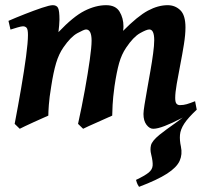

<svg xmlns="http://www.w3.org/2000/svg" viewBox="-20 -477 812 741"><path d="M732.9 -86.4 739.3 -53.7Q710 -36.1 677.2 -19Q644.5 -2 616.2 9Q587.9 20 571.3 20Q557.1 20 545.4 4.6Q533.7 -10.7 533.7 -37.1Q533.7 -47.4 537.8 -73.2Q542 -99.1 548.1 -133.3Q554.2 -167.5 560.5 -203.6Q566.9 -239.7 571 -271Q575.2 -302.2 575.2 -321.8Q575.2 -363.3 556.2 -363.3Q545.9 -363.3 520.3 -348.9Q494.6 -334.5 466.8 -293Q449.2 -267.1 439.7 -233.4Q430.2 -199.7 421.9 -144Q416 -100.1 414.6 -72.5Q413.1 -44.9 413.1 -30.8Q406.2 -27.8 390.6 -20.8Q375 -13.7 356.7 -5.6Q338.4 2.4 322.8 9.5Q307.1 16.6 300.8 20L281.2 1Q295.9 -65.4 307.6 -130.1Q319.3 -194.8 326.4 -245.4Q333.5 -295.9 333.5 -319.8Q333.5 -363.3 312 -363.3Q304.7 -363.3 278.8 -349.1Q252.9 -335 224.6 -293.9Q207 -268.6 196.5 -233.4Q186 -198.2 177.7 -144Q170.4 -99.6 168.5 -72.3Q166.5 -44.9 166.5 -30.8Q160.2 -27.8 144.5 -21Q128.9 -14.2 110.8 -5.9Q92.8 2.4 77.6 9.5Q62.5 16.6 56.2 20L36.6 1Q49.8 -67.9 61.5 -136Q73.2 -204.1 80.6 -259Q87.9 -314 87.9 -341.8Q87.9 -364.3 82.5 -369.9Q77.1 -375.5 68.8 -375.5Q62.5 -375.5 47.4 -371.1Q32.2 -366.7 20.5 -362.8L12.7 -396.5Q40.5 -408.7 75.9 -422.6Q111.3 -436.5 141.6 -446.8Q171.9 -457 183.6 -457Q198.7 -457 204.1 -446.3Q209.5 -435.5 209.5 -400.9Q209.5 -393.1 208.3 -379.4Q207 -365.7 205.6 -353Q263.2 -413.6 306.4 -435.3Q349.6 -457 389.6 -457Q426.3 -457 441.4 -432.1Q456.5 -407.2 456.5 -375Q456.5 -367.7 455.1 -357.9Q511.7 -415 551 -436Q590.3 -457 627 -457Q655.8 -457 675.8 -437.7Q695.8 -418.5 695.8 -371.1Q695.8 -343.3 689.7 -305.2Q683.6 -267.1 675.8 -227.3Q668 -187.5 662.1 -153.3Q656.2 -119.1 656.2 -99.1Q656.2 -82.5 661.1 -76.9Q666 -71.3 674.3 -71.3Q688.5 -71.3 700.9 -75Q713.4 -78.6 732.9 -86.4ZM728.5 -60.1 739.3 -53.7Q706.1 -22.9 691.2 0Q676.3 22.9 674.6 43.7Q672.9 64.5 678.2 88.4Q684.6 118.7 673.3 143.8Q662.1 168.9 624.8 193.1Q587.4 217.3 516.6 244.1Q513.7 240.2 510.7 234.1Q507.8 228 504.9 217.3Q538.6 201.2 553.2 189.5Q567.9 177.7 569.1 162.1Q570.3 146.5 563.5 119.1Q558.6 100.1 562.7 83.5Q566.9 66.9 594.7 43.9Q619.1 24.4 657 -2.2Q694.8 -28.8 728.5 -60.1Z"/></svg>

Font: Gentium Plus
Style: Bold Italic
Weight: 700
Italic angle: -8°
Designer: Victor Gaultney, Annie Olsen, Iska Routamaa, Becca Hirsbrunner
Foundry: SIL International
Version: Version 6.101